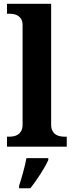

<svg xmlns="http://www.w3.org/2000/svg" viewBox="-20 -780 392 1021"><path d="M28.8 -53.2Q40 -53.2 52.5 -55.4Q64.9 -57.6 75.4 -64.5Q85.9 -71.3 93 -84Q100.1 -96.7 100.1 -118.2V-646Q100.1 -666 93 -678Q85.9 -689.9 75.2 -696.5Q64.5 -703.1 52 -705.1Q39.6 -707 28.8 -707H17.1V-759.8H252V-118.2Q252 -96.7 259 -84Q266.1 -71.3 276.6 -64.5Q287.1 -57.6 299.8 -55.4Q312.5 -53.2 323.2 -53.2H335V0H17.1V-53.2ZM81.5 208Q86.4 192.9 92 174.3Q97.7 155.8 103 136Q108.4 116.2 113 96.9Q117.7 77.6 120.6 61H236.8V70.8Q230 86.4 219 106Q208 125.5 194.8 145.8Q181.6 166 168 185.5Q154.3 205.1 141.6 221.2H81.5Z"/></svg>

Font: Droids
Style: b
Weight: 700
Foundry: Ascender Corporation
Version: Version 1.00 build 113